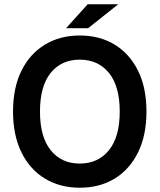

<svg xmlns="http://www.w3.org/2000/svg" viewBox="-20 -867 747 898"><path d="M353 11Q261 11 190.5 -31.5Q120 -74 80.5 -154Q41 -234 41 -345Q41 -457 80.5 -536.5Q120 -616 190.5 -658.5Q261 -701 353 -701Q446 -701 516 -658.5Q586 -616 625.5 -536.5Q665 -457 665 -345Q665 -234 625.5 -154Q586 -74 516 -31.5Q446 11 353 11ZM353 -102Q439 -102 489.5 -164.5Q540 -227 540 -345Q540 -464 489.5 -526Q439 -588 353 -588Q267 -588 217 -526Q167 -464 167 -345Q167 -227 217 -164.5Q267 -102 353 -102ZM289 -735 390 -847H533L392 -735Z"/></svg>

Font: Radio Canada Big Medium
Style: Regular
Weight: 500
Designer: Étienne Aubert Bonn
Foundry: Coppers and Brasses
Version: Version 1.001